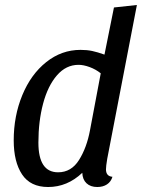

<svg xmlns="http://www.w3.org/2000/svg" viewBox="-20 -730 569 770"><path d="M405 -51Q405 -23 431 -21Q425 -1 409 9.5Q393 20 370 20Q343 20 327 5Q311 -10 310 -37Q250 20 173 20Q102 20 68.5 -30.5Q35 -81 35 -167Q35 -265 69.5 -348.5Q104 -432 165.5 -481Q227 -530 303 -530Q329 -530 350 -525.5Q371 -521 399 -511L437 -700L529 -710L410 -93Q405 -63 405 -51ZM295 -470Q245 -470 208.5 -428Q172 -386 153 -315Q134 -244 134 -158Q134 -39 213 -39Q266 -39 297 -88.5Q328 -138 341 -208L384 -436Q364 -452 339.5 -461Q315 -470 295 -470Z"/></svg>

Font: Sansita Light Italic
Style: Regular
Weight: 300
Italic angle: -11°
Designer: Pablo Cosgaya
Foundry: Omnibus-Type
Version: Version 1.006